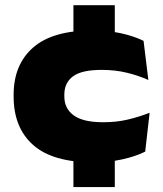

<svg xmlns="http://www.w3.org/2000/svg" viewBox="-20 -624 646 761"><path d="M435 -402.5H271V-603.5H435ZM435 117.5H271V-70.5H435ZM350.5 19.5Q189.5 19.5 111.8 -49Q34 -117.5 34 -242V-248.5Q34 -368 111.5 -435.8Q189 -503.5 348.5 -503.5Q388 -503.5 424.8 -498.2Q461.5 -493 493.2 -483.5Q525 -474 549 -462L568 -307Q530 -324 483.8 -335.5Q437.5 -347 382.5 -347Q304 -347 269.5 -321.5Q235 -296 235 -249V-242Q235 -193.5 272.5 -166.5Q310 -139.5 388.5 -139.5Q441.5 -139.5 485.2 -149.8Q529 -160 573 -177L555.5 -23Q517.5 -4 464 7.8Q410.5 19.5 350.5 19.5Z"/></svg>

Font: Anek Latin Expanded ExtraBold
Style: Regular
Weight: 800
Width: 7
Designer: Yesha Goshar
Foundry: Ek Type
Version: Version 1.003